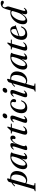

<svg xmlns="http://www.w3.org/2000/svg" viewBox="2044 -2892 1001 5301"><g transform="rotate(-90 2544.5 -241.5)"><path d="M74.5 -333.5Q62.5 -322 54 -330Q44.5 -339 59.5 -353.5Q102.5 -400.5 153.5 -427L172 -491.5Q176.5 -505.5 192.2 -518Q208 -530.5 225.5 -538.5Q243 -546.5 252.5 -546.5Q277 -546.5 267.5 -512L252 -456.5Q278 -459.5 305.5 -458.5Q395 -454.5 439.2 -395.5Q483.5 -336.5 470.5 -234.5Q461 -160.5 424 -104.8Q387 -49 332.5 -18.8Q278 11.5 216.5 9Q161.5 7.5 129 -19.5L76.5 167.5Q71.5 185.5 74 194.5Q76.5 203.5 93 206L128.5 211Q143 213.5 143 223Q143 235 126.5 235L-72 239.5Q-86 240 -86 229.5Q-86 221 -72.5 215.5Q-46.5 209.5 -36.5 201.5Q-26.5 193.5 -21 175.5L143.5 -393Q107.5 -369.5 74.5 -333.5ZM195 -21.5Q254 -19 303.8 -75Q353.5 -131 371 -242Q385 -334.5 361 -381.5Q337 -428.5 289.5 -432.5Q267 -434 244.5 -431L136.5 -46.5Q159.5 -23.5 195 -21.5Z M895.5 -122Q883.5 -75.5 886.2 -59.8Q889 -44 902.5 -44Q912 -44 923 -51Q934 -58 950.5 -76.5Q960.5 -86 966.5 -83.5Q974.5 -80 966 -63.5Q946.5 -29.5 914.8 -10Q883 9.5 847 9.5Q794 9.5 794 -42Q794 -57.5 799 -82.2Q804 -107 816 -150Q777 -74.5 727 -32.5Q677 9.5 621 9.5Q570.5 9.5 544 -26.5Q517.5 -62.5 526.5 -140Q533 -201 562.8 -257.8Q592.5 -314.5 640 -359.2Q687.5 -404 747 -430.2Q806.5 -456.5 872 -456.5Q928 -456.5 958.5 -445Q989 -433.5 988.5 -419.5Q987.5 -408 977.5 -403.2Q967.5 -398.5 964.5 -386.5ZM624 -136Q617 -81.5 630.2 -58.2Q643.5 -35 666.5 -35Q700.5 -35 740 -78.8Q779.5 -122.5 815.2 -200.2Q851 -278 873.5 -380Q884 -429.5 851 -429.5Q812 -429.5 774.2 -404.5Q736.5 -379.5 704.8 -337.2Q673 -295 651.8 -242.8Q630.5 -190.5 624 -136Z M1069 -359.5Q1061.5 -363.5 1069.5 -378.5Q1091.5 -414.5 1125 -435.5Q1158.5 -456.5 1195 -456.5Q1245.5 -456.5 1245.5 -410.5Q1245.5 -387 1234.5 -355.5Q1223.5 -324 1210.5 -287Q1246.5 -364 1294 -410.2Q1341.5 -456.5 1388.5 -456.5Q1421 -456.5 1437 -436.5Q1453 -416.5 1451.5 -385.5Q1449.5 -351.5 1431.8 -332Q1414 -312.5 1390 -312.5Q1373.5 -312.5 1364.5 -320.5Q1355.5 -328.5 1355.5 -341Q1355.5 -351 1358.2 -360.5Q1361 -370 1361 -379.5Q1361 -404 1341.5 -404Q1309.5 -404 1264 -343.8Q1218.5 -283.5 1181 -164Q1171 -131.5 1165.2 -110.5Q1159.5 -89.5 1159.5 -73Q1159.5 -56.5 1168.8 -50Q1178 -43.5 1178 -31Q1178 -16.5 1153 -3.5Q1128 9.5 1087.5 9.5Q1058 9.5 1052.2 -9.8Q1046.5 -29 1059.5 -68L1141.5 -324Q1155.5 -367.5 1152.2 -383.5Q1149 -399.5 1135 -399.5Q1126 -399.5 1114.5 -392.5Q1103 -385.5 1085 -366Q1075 -357 1069 -359.5Z M1558 -411.5 1517 -418Q1506.5 -421.5 1506.5 -431Q1506.5 -443.5 1524 -443.5H1572.5Q1587 -443.5 1598.5 -455.5L1669 -531.5Q1676.5 -541 1688 -541Q1699.5 -541 1699.5 -529Q1699.5 -521.5 1695 -505L1676.5 -442.5H1773Q1785 -442.5 1785 -432.5Q1785 -415.5 1759 -415.5H1669L1583 -123Q1569 -75.5 1575.8 -60Q1582.5 -44.5 1604.5 -44.5Q1625 -44.5 1644.5 -56.2Q1664 -68 1686 -94.5Q1693.5 -103 1699 -102.5Q1708 -102 1705 -90.5Q1697 -67 1674 -44Q1651 -21 1617.5 -5.8Q1584 9.5 1544 9.5Q1495.5 9.5 1482 -19.2Q1468.5 -48 1486 -107.5L1565.5 -375Q1571 -394 1569.5 -401.5Q1568 -409 1558 -411.5Z M1979 -542Q1953 -542 1939.5 -556Q1926 -570 1928 -590Q1929 -608.5 1940.2 -626.8Q1951.5 -645 1970 -657.2Q1988.5 -669.5 2011 -669.5Q2039 -669.5 2051.8 -655.5Q2064.5 -641.5 2063 -621Q2061.5 -591 2038 -566.5Q2014.5 -542 1979 -542ZM1913.5 -117.5Q1899 -76 1903 -60.2Q1907 -44.5 1920.5 -44.5Q1929.5 -44.5 1941 -51.5Q1952.5 -58.5 1969 -77Q1979 -87 1985 -84Q1993 -80.5 1984.5 -64Q1965 -30 1932.8 -10.2Q1900.5 9.5 1860.5 9.5Q1777 9.5 1814.5 -97.5L1894.5 -324Q1910 -367 1906.8 -383.2Q1903.5 -399.5 1889 -399.5Q1880 -399.5 1868.2 -392.5Q1856.5 -385.5 1839 -366Q1829 -357 1823 -359.5Q1815.5 -363 1823.5 -378.5Q1845.5 -414.5 1878.2 -435.5Q1911 -456.5 1947.5 -456.5Q1986 -456.5 1999.2 -428.8Q2012.5 -401 1993 -344.5Z M2330 -432Q2297.5 -432 2265.5 -405.5Q2233.5 -379 2209.2 -332Q2185 -285 2176.5 -223.5Q2164 -133.5 2188.8 -89.2Q2213.5 -45 2265.5 -45Q2303.5 -45 2340 -70.5Q2376.5 -96 2396 -147.5Q2406 -162.5 2413 -162Q2425.5 -161.5 2421 -142.5Q2410 -101.5 2382.5 -66.8Q2355 -32 2313 -10.8Q2271 10.5 2217 10.5Q2134 10.5 2096 -45.8Q2058 -102 2074 -203Q2085 -273 2122.8 -331Q2160.5 -389 2216.2 -423.5Q2272 -458 2338 -458Q2399.5 -458 2431 -427.5Q2462.5 -397 2460.5 -355Q2459 -326 2443.8 -311.5Q2428.5 -297 2409.5 -297Q2392.5 -297 2382.2 -306.5Q2372 -316 2372.5 -332Q2373 -345.5 2376.8 -358.2Q2380.5 -371 2380.5 -386.5Q2380.5 -406 2367.2 -419Q2354 -432 2330 -432Z M2685.5 -542Q2659.5 -542 2646 -556Q2632.5 -570 2634.5 -590Q2635.5 -608.5 2646.8 -626.8Q2658 -645 2676.5 -657.2Q2695 -669.5 2717.5 -669.5Q2745.5 -669.5 2758.2 -655.5Q2771 -641.5 2769.5 -621Q2768 -591 2744.5 -566.5Q2721 -542 2685.5 -542ZM2620 -117.5Q2605.5 -76 2609.5 -60.2Q2613.5 -44.5 2627 -44.5Q2636 -44.5 2647.5 -51.5Q2659 -58.5 2675.5 -77Q2685.5 -87 2691.5 -84Q2699.5 -80.5 2691 -64Q2671.5 -30 2639.2 -10.2Q2607 9.5 2567 9.5Q2483.5 9.5 2521 -97.5L2601 -324Q2616.5 -367 2613.2 -383.2Q2610 -399.5 2595.5 -399.5Q2586.5 -399.5 2574.8 -392.5Q2563 -385.5 2545.5 -366Q2535.5 -357 2529.5 -359.5Q2522 -363 2530 -378.5Q2552 -414.5 2584.8 -435.5Q2617.5 -456.5 2654 -456.5Q2692.5 -456.5 2705.8 -428.8Q2719 -401 2699.5 -344.5Z M2824 -333.5Q2812 -322 2803.5 -330Q2794 -339 2809 -353.5Q2852 -400.5 2903 -427L2921.5 -491.5Q2926 -505.5 2941.8 -518Q2957.5 -530.5 2975 -538.5Q2992.5 -546.5 3002 -546.5Q3026.5 -546.5 3017 -512L3001.5 -456.5Q3027.5 -459.5 3055 -458.5Q3144.5 -454.5 3188.8 -395.5Q3233 -336.5 3220 -234.5Q3210.5 -160.5 3173.5 -104.8Q3136.5 -49 3082 -18.8Q3027.5 11.5 2966 9Q2911 7.5 2878.5 -19.5L2826 167.5Q2821 185.5 2823.5 194.5Q2826 203.5 2842.5 206L2878 211Q2892.5 213.5 2892.5 223Q2892.5 235 2876 235L2677.5 239.5Q2663.5 240 2663.5 229.5Q2663.5 221 2677 215.5Q2703 209.5 2713 201.5Q2723 193.5 2728.5 175.5L2893 -393Q2857 -369.5 2824 -333.5ZM2944.5 -21.5Q3003.5 -19 3053.2 -75Q3103 -131 3120.5 -242Q3134.5 -334.5 3110.5 -381.5Q3086.5 -428.5 3039 -432.5Q3016.5 -434 2994 -431L2886 -46.5Q2909 -23.5 2944.5 -21.5Z M3645 -122Q3633 -75.5 3635.8 -59.8Q3638.5 -44 3652 -44Q3661.5 -44 3672.5 -51Q3683.5 -58 3700 -76.5Q3710 -86 3716 -83.5Q3724 -80 3715.5 -63.5Q3696 -29.5 3664.2 -10Q3632.5 9.5 3596.5 9.5Q3543.5 9.5 3543.5 -42Q3543.5 -57.5 3548.5 -82.2Q3553.5 -107 3565.5 -150Q3526.5 -74.5 3476.5 -32.5Q3426.5 9.5 3370.5 9.5Q3320 9.5 3293.5 -26.5Q3267 -62.5 3276 -140Q3282.5 -201 3312.2 -257.8Q3342 -314.5 3389.5 -359.2Q3437 -404 3496.5 -430.2Q3556 -456.5 3621.5 -456.5Q3677.5 -456.5 3708 -445Q3738.5 -433.5 3738 -419.5Q3737 -408 3727 -403.2Q3717 -398.5 3714 -386.5ZM3373.5 -136Q3366.5 -81.5 3379.8 -58.2Q3393 -35 3416 -35Q3450 -35 3489.5 -78.8Q3529 -122.5 3564.8 -200.2Q3600.5 -278 3623 -380Q3633.5 -429.5 3600.5 -429.5Q3561.5 -429.5 3523.8 -404.5Q3486 -379.5 3454.2 -337.2Q3422.5 -295 3401.2 -242.8Q3380 -190.5 3373.5 -136Z M3879 -411.5 3838 -418Q3827.5 -421.5 3827.5 -431Q3827.5 -443.5 3845 -443.5H3893.5Q3908 -443.5 3919.5 -455.5L3990 -531.5Q3997.5 -541 4009 -541Q4020.5 -541 4020.5 -529Q4020.5 -521.5 4016 -505L3997.5 -442.5H4094Q4106 -442.5 4106 -432.5Q4106 -415.5 4080 -415.5H3990L3904 -123Q3890 -75.5 3896.8 -60Q3903.5 -44.5 3925.5 -44.5Q3946 -44.5 3965.5 -56.2Q3985 -68 4007 -94.5Q4014.5 -103 4020 -102.5Q4029 -102 4026 -90.5Q4018 -67 3995 -44Q3972 -21 3938.5 -5.8Q3905 9.5 3865 9.5Q3816.5 9.5 3803 -19.2Q3789.5 -48 3807 -107.5L3886.5 -375Q3892 -394 3890.5 -401.5Q3889 -409 3879 -411.5Z M4463.5 -144.5Q4444 -79 4387.8 -34.8Q4331.5 9.5 4242.5 9.5Q4164.5 9.5 4126 -38.2Q4087.5 -86 4096 -173.5Q4101.5 -231 4124.8 -282.2Q4148 -333.5 4184.2 -373Q4220.5 -412.5 4265.5 -435Q4310.5 -457.5 4360 -457.5Q4416.5 -457.5 4445.2 -423.8Q4474 -390 4475.5 -344Q4476 -329 4489 -330Q4499.5 -330 4500 -322Q4500 -311.5 4480.5 -304.5Q4465.5 -299.5 4431 -287.2Q4396.5 -275 4353.8 -259.5Q4311 -244 4269 -229Q4227 -214 4197 -203Q4196.5 -200.5 4196 -197.5Q4188 -122 4214.8 -83Q4241.5 -44 4293 -44Q4338 -44 4377.2 -71.2Q4416.5 -98.5 4439 -151.5Q4447 -164.5 4455.5 -164Q4468 -163.5 4463.5 -144.5ZM4346 -432Q4317 -432 4287.5 -406.2Q4258 -380.5 4234.5 -334.5Q4211 -288.5 4200.5 -228Q4228.5 -238.5 4263.5 -251.8Q4298.5 -265 4332 -277.5Q4365.5 -290 4388 -298.5Q4394 -320 4394.5 -353.5Q4394.5 -388 4381.2 -410Q4368 -432 4346 -432Z M4975 -63.5Q4955.5 -29.5 4924 -10Q4892.5 9.5 4857 9.5Q4801 9.5 4801 -42Q4801 -57.5 4805.8 -80.8Q4810.5 -104 4822.5 -146Q4778 -69 4725.5 -29.8Q4673 9.5 4623.5 9.5Q4574.5 9.5 4547 -25.8Q4519.5 -61 4527.5 -138.5Q4533 -199 4561 -255.8Q4589 -312.5 4633.5 -358Q4678 -403.5 4732.5 -430Q4787 -456.5 4844.5 -456.5Q4882 -456.5 4905 -444.5L4948.5 -593Q4968 -659 5007.2 -690.2Q5046.5 -721.5 5106 -721.5Q5141 -721.5 5158 -708.5Q5175 -695.5 5175 -677Q5175 -659.5 5164.2 -648Q5153.5 -636.5 5132.5 -636.5Q5114.5 -636.5 5100.2 -645.2Q5086 -654 5072.5 -663Q5059 -672 5043 -672Q5023.5 -672 5008.8 -655.2Q4994 -638.5 4992 -614Q4991.5 -596.5 5000 -579.8Q5008.5 -563 5014.5 -541.2Q5020.5 -519.5 5011 -487L4904 -119Q4891.5 -75.5 4894.2 -59.8Q4897 -44 4911.5 -44Q4920.5 -44 4931.8 -50.8Q4943 -57.5 4959.5 -76.5Q4969.5 -86 4975.5 -83.5Q4983.5 -80 4975 -63.5ZM4624.5 -131.5Q4619.5 -79.5 4633.2 -57.8Q4647 -36 4671 -36Q4696 -36 4731.5 -67Q4767 -98 4801 -152Q4835 -206 4855.5 -275.5L4892 -399.5Q4888 -414 4876.5 -422.5Q4865 -431 4842.5 -431Q4805 -431 4767.8 -404.2Q4730.5 -377.5 4699.5 -333.2Q4668.5 -289 4648.2 -236.2Q4628 -183.5 4624.5 -131.5Z"/></g></svg>

Font: Fraunces 72pt
Style: Italic
Weight: 400
Italic angle: -16°
Version: Version 1.000;[b76b70a41]